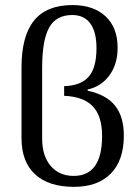

<svg xmlns="http://www.w3.org/2000/svg" viewBox="-20 -724 549 754"><path d="M269.5 -33.2Q380.9 -33.2 380.9 -189.9Q380.9 -268.6 344.2 -306.6Q307.6 -344.7 231.9 -347.7V-385.7Q297.9 -387.7 328.4 -422.9Q358.9 -458 358.9 -535.2Q358.9 -597.7 335 -631.3Q311 -665 263.7 -665Q200.2 -665 172.9 -615.5Q145.5 -565.9 145.5 -457.5V-180.2Q145.5 -111.8 179 -72.5Q212.4 -33.2 269.5 -33.2ZM270.5 9.8Q171.4 9.8 117.9 -39.3Q64.5 -88.4 64.5 -181.6V-459.5Q64.5 -582 113.5 -643.1Q162.6 -704.1 264.6 -704.1Q347.2 -704.1 394.5 -659.9Q441.9 -615.7 441.9 -536.6Q441.9 -471.7 409.4 -427.7Q377 -383.8 324.2 -372.6V-367.7Q396.5 -352.5 431.4 -309.6Q466.3 -266.6 466.3 -191.4Q466.3 -94.2 415 -42.2Q363.8 9.8 270.5 9.8Z"/></svg>

Font: Tinos
Style: Regular
Weight: 400
Designer: Steve Matteson
Foundry: Monotype Imaging Inc.
Version: Version 1.23